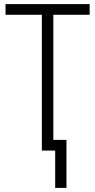

<svg xmlns="http://www.w3.org/2000/svg" viewBox="-20 -734 465 936"><path d="M249 0H184V-662H7V-714H417V-662H240V-52H304V182H249Z"/></svg>

Font: Noto Sans Display Light Narrow
Style: Regular
Weight: 300
Width: 4
Designer: Monotype Design team
Foundry: Monotype Imaging Inc.
Version: Version 1.000